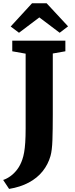

<svg xmlns="http://www.w3.org/2000/svg" viewBox="-42 -1000 476 1213"><path d="M-22 137Q2 129 25 112.2Q48 95.5 67.5 69.5Q87 43.5 99 8Q106 -12 110.5 -37.5Q115 -63 117.5 -100Q120 -137 120 -189.5V-661L35.5 -676V-743H371V-676L291.5 -662V-275Q291.5 -180.5 289.2 -115Q287 -49.5 277 -14.5Q262 38.5 227.5 81.8Q193 125 139.5 153.5Q86 182 15.5 193.5ZM78 -793 25.5 -832.5 160.5 -979.5H252.5L388 -833.5L335 -793L206.5 -890Z"/></svg>

Font: Merriweather 24pt Black
Style: Regular
Weight: 900
Designer: Eben Sorkin
Foundry: Eben Sorkin
Version: Version 2.100